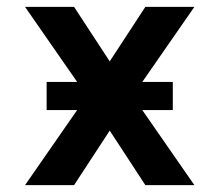

<svg xmlns="http://www.w3.org/2000/svg" viewBox="-20 -540 640 560"><path d="M53 0 205 -219H116V-301H205L53 -520H196L300 -361L404 -520H547L395 -301H484V-219H395L547 0H404L300 -159L196 0Z"/></svg>

Font: Iosevka Custom Extended
Style: Bold
Weight: 700
Width: 7
Monospace: yes
Designer: Belleve Invis
Foundry: Belleve Invis
Version: Version 11.2.4; ttfautohint (v1.8.4)